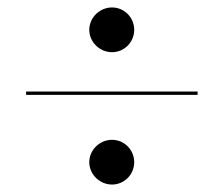

<svg xmlns="http://www.w3.org/2000/svg" viewBox="-20 -635 600 515"><path d="M219.5 -555C219.5 -522 247.5 -495 280.5 -495C313.5 -495 340 -522 340 -555C340 -588 313.5 -615 280.5 -615C247.5 -615 219.5 -588 219.5 -555ZM50 -389.5V-380.5H510V-389.5ZM219.5 -200C219.5 -167 247.5 -140 280.5 -140C313.5 -140 340 -167 340 -200C340 -233 313.5 -260 280.5 -260C247.5 -260 219.5 -233 219.5 -200Z"/></svg>

Font: Bodoni* 24pt
Style: Italic
Weight: 400
Italic angle: -13°
Version: Version 2.3